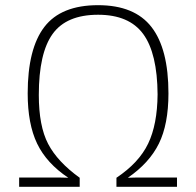

<svg xmlns="http://www.w3.org/2000/svg" viewBox="-20 -722 758 742"><path d="M54 -36H181Q224 -36 244 -35Q160 -91 123.5 -167Q87 -243 87 -361Q87 -534 151.5 -618Q216 -702 359 -702Q500 -702 565.5 -617.5Q631 -533 631 -361Q631 -242 594 -167Q557 -92 474 -35Q495 -36 537 -36H664V0H430V-35Q517 -93 552.5 -167Q588 -241 589 -357Q588 -516 533.5 -590.5Q479 -665 359 -665Q237 -665 183.5 -591Q130 -517 130 -355Q130 -235 166 -166Q202 -97 288 -35V0H54Z"/></svg>

Font: Exo 2.0 Extra Light
Style: Regular
Weight: 250
Designer: Natanael Gama
Version: Version 1.001;PS 001.001;hotconv 1.0.70;makeotf.lib2.5.58329